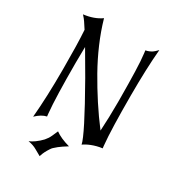

<svg xmlns="http://www.w3.org/2000/svg" viewBox="-217 -861 1065 1173"><g transform="rotate(30 315.5 -274.5)"><path d="M50.3 -686.5 43.9 -693.8Q117.7 -702.6 167 -737.8Q189.9 -657.7 223.9 -578.9Q257.8 -500 300.8 -423.8Q343.8 -347.7 391.6 -274.2Q439.5 -200.7 491.7 -132.3Q497.6 -230.5 497.6 -336.4V-352.5Q497.1 -470.7 494.6 -550.3Q492.2 -629.9 486.3 -675.3L483.9 -693.8Q497.6 -696.3 508.8 -701.2Q520 -706.1 529.3 -712.4Q538.6 -718.8 557.1 -737.8Q550.8 -667.5 547.9 -586.9Q544.9 -506.3 544.9 -411.1Q544.9 -293.9 547.4 -207.3Q549.8 -120.6 555.7 -61.5L557.6 -44.9Q537.6 -42.5 519 -37.6Q500.5 -32.7 484.4 -26.4Q468.3 -20 455.6 -13.2Q442.9 -6.3 434.6 0Q423.3 -59.6 250 -364.3L154.8 -527.3Q153.3 -476.1 153.3 -416.5Q153.3 -295.4 155.8 -207.3Q158.2 -119.1 164.1 -60.1L166 -43.5Q130.9 -36.6 92.8 0Q106 -145.5 106 -337.4V-351.1Q106 -433.6 104.5 -499.3Q103 -564.9 99.6 -616.7Q84 -641.6 71.8 -659.2Q59.6 -676.8 50.3 -686.5ZM143.6 143.6Q162.6 135.7 180.7 122.6Q206.1 104 224.1 84.5Q228.5 79.6 239.7 64Q248.5 51.8 269.5 1.5Q307.1 29.3 373 47.4L340.3 68.4Q315.9 84.5 292.5 106.4Q287.1 111.3 279.8 122.6Q258.8 154.3 250.5 180.7Q248 188.5 248 189L204.6 164.6Q178.7 149.4 143.6 143.6Z"/></g></svg>

Font: MedievalSharp
Style: Regular
Weight: 500
Version: Version 1.0